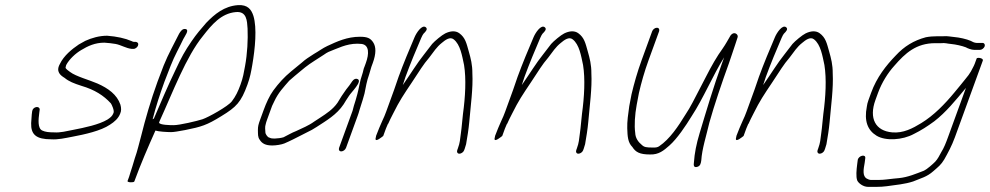

<svg xmlns="http://www.w3.org/2000/svg" viewBox="-20 -584 3852 747"><path d="M509.2 -421H502.2C498.9 -421 495.6 -422 492.3 -424C466.5 -435.2 434.9 -442 397 -445C366 -445 336.4 -436.3 311.7 -425L286.6 -411C259.9 -392.9 228.5 -367.8 212.9 -335C196 -305 215.7 -290.5 231.3 -281C248.3 -266.9 267.1 -259.7 297 -250C348.7 -234.7 383.1 -212.6 411.2 -182C414.4 -178.1 426.3 -152.7 421.4 -144C417.2 -132.3 408.8 -125.9 398.3 -119C365.3 -99 308.4 -87.3 265.8 -79C239 -73.8 214.5 -67.1 190.1 -69C170.5 -69 156.1 -70.6 144.7 -76C125.6 -84.3 129.5 -120.2 132.8 -145L134.5 -158C133.9 -173.5 108.2 -169.4 105.3 -152L103.6 -139C102.9 -129.7 102.1 -118.3 101.2 -105C99.8 -60.3 120.9 -42 179.3 -42C205.9 -40.2 233 -46.6 261.4 -52C308.5 -60.9 372.2 -74.6 408 -99C424.6 -109.6 440.7 -122.9 448 -143C452.1 -152.3 452.2 -163.7 448.4 -177C435.1 -216 401.1 -240.5 359.3 -259C328.4 -272.6 275.3 -286.6 252.6 -304C248.7 -307.1 233.3 -316.8 235.2 -322C235.7 -325.3 236.5 -328.3 237.5 -331C249.7 -354.1 274.4 -376.5 295.6 -389C322 -405 349.7 -418 386.1 -418C402 -416.6 415.5 -415.7 429.8 -413C450.4 -409.2 470.7 -396.1 491.4 -394H498.4C504.9 -392.6 514.5 -399.7 516.9 -406.5C519.9 -414.5 516 -419.8 509.2 -421Z M598.9 -107 601.5 -114C652.4 -225.2 704 -363.8 769.6 -444C803.2 -487 839.7 -531.9 897.5 -537C940.3 -541.1 941.2 -502.8 943.2 -473C945.1 -430.7 942.4 -375 933.2 -326C928.5 -301.2 926 -282.9 915.6 -254.5C906.1 -228.3 897 -209.4 882.2 -190C867.4 -170.2 790.4 -127.6 767.7 -120C747.1 -113.4 679.2 -97 655.3 -97C642.5 -97 600.2 -97.5 598.9 -107ZM645.5 -70C654.8 -70 673.1 -72.7 700.4 -78C763.6 -90.7 784.6 -97 841 -132C899.7 -167.7 917.8 -186.3 942.6 -254.5C953.3 -283.9 956.8 -304.1 961.5 -331C972.6 -395.4 980.3 -474.9 966 -522C958.2 -546 944.6 -566.7 905.3 -564C852.8 -560.1 815.4 -529.5 782.2 -495C761.6 -471.2 744.6 -451.9 725 -423C699 -384.9 687.1 -363.9 661.5 -309C636.8 -258.6 601.2 -175.6 578.8 -123C576.3 -121.7 574.6 -120.7 573.7 -120L574.4 -122C586.5 -169.2 601.3 -215.2 619.8 -266C629.5 -290.7 637.5 -311.5 644.1 -328.5C658.8 -366.8 679 -401.3 693.2 -432C699.4 -444.5 718.2 -467.8 701.9 -471C689.8 -473.4 682.7 -462.5 676.9 -453C657.5 -413.4 635.6 -376.1 616.7 -329C610.4 -311.7 602.5 -290.7 592.8 -266C566.6 -194 545.3 -120.2 529.4 -56C520.7 -25.3 515.3 1.8 504.4 32C500.7 44 497.6 54.3 495.1 63C489.4 78.5 486.8 91.1 482.2 104L476.3 120C474 126.4 500.8 127 502.6 122C526.7 55.8 556.1 -12.1 584.7 -76C596.5 -72 630.4 -70 645.5 -70Z M1326.3 -9 1371.4 -133C1374.3 -141 1376.7 -148.3 1378.4 -155C1380.6 -161 1382.5 -167 1384 -173C1386.6 -180.3 1389.1 -188 1391.3 -196L1398.1 -220C1403.5 -245.9 1406.5 -267.8 1416.4 -295C1420.6 -306.7 1421.3 -314.2 1424.9 -324L1430.4 -339C1443.4 -374.8 1443.9 -401.7 1431.4 -420C1421.1 -435 1409.8 -441 1380.5 -441C1330.5 -441 1291.6 -422.7 1253.4 -405C1234.7 -396.3 1221.6 -385.6 1201.1 -374C1180 -360.2 1170.1 -354.7 1153.8 -340L1136.7 -326C1131 -321.3 1122.9 -314.7 1112.4 -306C1085.4 -283.7 1064.8 -260.9 1043.4 -232C1028.8 -212.2 1015.4 -182.5 1005.8 -156L992.3 -119C985.4 -100 983.4 -92.5 983.4 -78C984 -62 982.4 -50.9 990.6 -40C999.5 -25.9 1012.7 -18 1039.6 -18C1053.4 -18 1075.4 -21.3 1086.5 -26C1108.9 -35.5 1131.8 -47.4 1154.5 -59L1174.1 -69C1188.4 -75.6 1198.9 -81.6 1211.8 -90C1249.4 -114.6 1289.8 -137.4 1316.8 -178L1326.6 -194C1329.9 -199.3 1333.6 -205 1337.8 -211C1346.4 -225.1 1391.7 -268 1371.1 -276.5C1363.9 -279.5 1357 -276.7 1350.5 -268C1341.8 -255.4 1336.8 -247.5 1326.9 -236C1315 -219.9 1303.6 -202.1 1293 -184C1275.2 -158.6 1250.4 -142.4 1225.4 -126L1202.4 -111C1181.3 -95.5 1155.6 -85.2 1131.9 -74C1114.9 -67.5 1098.9 -57.7 1083.2 -50C1075.4 -47.3 1058.1 -45 1049.4 -45C1043.4 -45 1038.5 -45.3 1034.7 -46L1024.2 -50C1019.5 -53.6 1012.2 -62.5 1012.5 -70C1012 -76.8 1010.1 -91.1 1013.8 -101C1014.5 -105 1016.4 -111 1019.3 -119L1038.6 -172C1041 -176.7 1043.8 -182.5 1047 -189.5C1062.7 -223.7 1084.2 -245.6 1105.3 -270C1114.5 -278.5 1140.4 -300 1150.1 -308L1167.2 -322C1186.8 -338 1218.3 -356.4 1240 -371C1246.4 -375.7 1252.4 -379.3 1258 -382C1292.8 -395.3 1326.6 -414 1370.7 -414C1376 -414 1381.6 -413.7 1387.3 -413C1416.9 -408.6 1416.4 -374.7 1403.4 -339L1398.7 -326C1393.3 -314.6 1393.7 -306.9 1389.4 -295C1379.6 -268 1377.2 -243 1370.3 -218L1363.6 -194C1361.4 -186 1359.2 -179 1357 -173L1351.7 -153L1299.3 -9C1296.5 -1.3 1300.2 5 1307.7 5C1315.2 5 1323.5 -1.3 1326.3 -9Z M1455.3 -86C1451 -76 1447 -66 1443.4 -56C1441.9 -50 1441.1 -46 1441 -44C1440.6 -29.4 1466.7 -51.8 1471 -55L1481.6 -84C1484.4 -90 1486.8 -95.7 1488.8 -101L1490.5 -103C1494.8 -113 1501.3 -126.3 1510 -143C1534.5 -192.3 1548.7 -213 1583.5 -265C1613.2 -309.5 1625.7 -331.8 1650 -360C1666.8 -382 1678.8 -401.2 1698.8 -417C1711.8 -428.2 1730.9 -442.3 1744.9 -431C1771.1 -410.9 1777.8 -366.8 1785.5 -331C1794.2 -277 1790.4 -207.5 1781.3 -141C1777.8 -112.8 1777.1 -92.9 1773 -64.5C1769.4 -39.7 1770.2 -30.8 1761.2 -6L1759 0C1756.2 7.7 1759.9 14 1767.4 14C1774.4 14 1783.1 7.9 1785.6 1L1788.2 -6C1789.9 -10.7 1791.6 -16.3 1793.4 -23C1798.1 -49.1 1803.4 -83 1805.7 -109C1811.2 -172.7 1820.9 -241.4 1817.8 -299C1818 -331.9 1811.6 -356.7 1803.8 -384C1794.9 -415 1790.9 -437.5 1766.6 -455C1751.6 -465.6 1731.8 -463.6 1712.2 -454C1699.2 -447.6 1671.1 -424.3 1661.3 -413C1653.7 -403.4 1637 -380.9 1629 -371C1603.6 -339.5 1578.7 -298.4 1547.1 -253C1551 -263.7 1554.5 -274.3 1557.7 -285C1575.7 -334.4 1599.5 -391.7 1619.1 -437C1622.6 -445 1625.6 -450.3 1627.9 -453C1636.5 -461.4 1645.5 -470.9 1636.5 -478C1621.9 -489.4 1600.2 -456.7 1592.8 -439C1573 -392.7 1549.1 -335.5 1530.7 -285C1524.9 -267 1519.1 -250.3 1513.5 -235L1482.6 -150C1478 -137.3 1473.1 -125.7 1467.9 -115C1464.8 -106.6 1458.3 -94.3 1455.3 -86Z M1918.3 -86C1914 -76 1910 -66 1906.4 -56C1904.9 -50 1904.1 -46 1904 -44C1903.6 -29.4 1929.7 -51.8 1934 -55L1944.6 -84C1947.4 -90 1949.8 -95.7 1951.8 -101L1953.5 -103C1957.8 -113 1964.3 -126.3 1973 -143C1997.5 -192.3 2011.7 -213 2046.5 -265C2076.2 -309.5 2088.7 -331.8 2113 -360C2129.8 -382 2141.8 -401.2 2161.8 -417C2174.8 -428.2 2193.9 -442.3 2207.9 -431C2234.1 -410.9 2240.8 -366.8 2248.5 -331C2257.2 -277 2253.4 -207.5 2244.3 -141C2240.8 -112.8 2240.1 -92.9 2236 -64.5C2232.4 -39.7 2233.2 -30.8 2224.2 -6L2222 0C2219.2 7.7 2222.9 14 2230.4 14C2237.4 14 2246.1 7.9 2248.6 1L2251.2 -6C2252.9 -10.7 2254.6 -16.3 2256.4 -23C2261.1 -49.1 2266.4 -83 2268.7 -109C2274.2 -172.7 2283.9 -241.4 2280.8 -299C2281 -331.9 2274.6 -356.7 2266.8 -384C2257.9 -415 2253.9 -437.5 2229.6 -455C2214.6 -465.6 2194.8 -463.6 2175.2 -454C2162.2 -447.6 2134.1 -424.3 2124.3 -413C2116.7 -403.4 2100 -380.9 2092 -371C2066.6 -339.5 2041.7 -298.4 2010.1 -253C2014 -263.7 2017.5 -274.3 2020.7 -285C2038.7 -334.4 2062.5 -391.7 2082.1 -437C2085.6 -445 2088.6 -450.3 2090.9 -453C2099.5 -461.4 2108.5 -470.9 2099.5 -478C2084.9 -489.4 2063.2 -456.7 2055.8 -439C2036 -392.7 2012.1 -335.5 1993.7 -285C1987.9 -267 1982.1 -250.3 1976.5 -235L1945.6 -150C1941 -137.3 1936.1 -125.7 1930.9 -115C1927.8 -106.6 1921.3 -94.3 1918.3 -86Z M2517.2 -462 2476.4 -350C2459.5 -303.6 2447.1 -259.4 2437 -217L2428.2 -171C2423.9 -141.1 2419.6 -110.8 2420.4 -85C2421.4 -53.9 2422.5 -29.7 2440.4 -12C2452.9 7.7 2468.7 17 2508.8 17C2543.3 18.2 2562.4 1.5 2584.6 -18C2614.6 -44.6 2647.5 -93.6 2671 -132C2716.2 -200.7 2754.3 -292.6 2797.4 -361L2789.4 -339C2755.5 -246 2726.9 -148.5 2702 -66C2689.2 -23.8 2682.1 13.2 2679.9 47C2678.5 56.9 2677.7 69 2691.7 65.5C2705.1 62.2 2706.8 51.4 2708.4 40C2711.3 -4.9 2727.4 -53.4 2739.9 -107C2758 -172.1 2789.1 -264.1 2816.2 -338.5C2827.2 -368.6 2832.2 -387.9 2841 -412C2844.6 -422 2847.5 -431 2849.8 -439C2853.8 -450 2835.7 -464.6 2822.3 -446C2812.2 -428.8 2803.4 -412.1 2792.1 -396C2768.3 -363.3 2747.9 -326.9 2727.5 -287L2700.5 -235C2685.7 -206.4 2664.1 -163.2 2648 -140C2618.6 -92.1 2585.8 -42.8 2544.5 -15C2539 -11 2530.7 -9.3 2519.6 -10C2495.4 -10 2486.5 -11.1 2477.3 -20C2463.7 -31 2452.1 -46.3 2451.4 -67C2447.3 -96.8 2450 -137 2457.1 -176L2465.8 -222C2474.9 -261.9 2487.4 -306.1 2503.4 -350L2544.2 -462C2546.9 -469.7 2543.3 -476 2535.7 -476C2528.2 -476 2519.9 -469.7 2517.2 -462Z M2857.3 -86C2853 -76 2849 -66 2845.4 -56C2843.9 -50 2843.1 -46 2843 -44C2842.6 -29.4 2868.7 -51.8 2873 -55L2883.6 -84C2886.4 -90 2888.8 -95.7 2890.8 -101L2892.5 -103C2896.8 -113 2903.3 -126.3 2912 -143C2936.5 -192.3 2950.7 -213 2985.5 -265C3015.2 -309.5 3027.7 -331.8 3052 -360C3068.8 -382 3080.8 -401.2 3100.8 -417C3113.8 -428.2 3132.9 -442.3 3146.9 -431C3173.1 -410.9 3179.8 -366.8 3187.5 -331C3196.2 -277 3192.4 -207.5 3183.3 -141C3179.8 -112.8 3179.1 -92.9 3175 -64.5C3171.4 -39.7 3172.2 -30.8 3163.2 -6L3161 0C3158.2 7.7 3161.9 14 3169.4 14C3176.4 14 3185.1 7.9 3187.6 1L3190.2 -6C3191.9 -10.7 3193.6 -16.3 3195.4 -23C3200.1 -49.1 3205.4 -83 3207.7 -109C3213.2 -172.7 3222.9 -241.4 3219.8 -299C3220 -331.9 3213.6 -356.7 3205.8 -384C3196.9 -415 3192.9 -437.5 3168.6 -455C3153.6 -465.6 3133.8 -463.6 3114.2 -454C3101.2 -447.6 3073.1 -424.3 3063.3 -413C3055.7 -403.4 3039 -380.9 3031 -371C3005.6 -339.5 2980.7 -298.4 2949.1 -253C2953 -263.7 2956.5 -274.3 2959.7 -285C2977.7 -334.4 3001.5 -391.7 3021.1 -437C3024.6 -445 3027.6 -450.3 3029.9 -453C3038.5 -461.4 3047.5 -470.9 3038.5 -478C3023.9 -489.4 3002.2 -456.7 2994.8 -439C2975 -392.7 2951.1 -335.5 2932.7 -285C2926.9 -267 2921.1 -250.3 2915.5 -235L2884.6 -150C2880 -137.3 2875.1 -125.7 2869.9 -115C2866.8 -106.6 2860.3 -94.3 2857.3 -86Z M3802.8 -417H3779.8C3771.6 -417 3761 -422.3 3756.7 -425C3740.4 -432.1 3713.3 -438.2 3692.1 -440C3677 -441.3 3665.9 -444.4 3650.2 -443H3628.2C3611.9 -443 3595.5 -441.8 3581.8 -439C3534.8 -426.3 3498.1 -403.8 3464.9 -368C3427.4 -329.1 3391.2 -283.6 3369.2 -223L3359 -195C3355.6 -185.7 3353.4 -177 3352.5 -169C3341.6 -113.5 3355.3 -77.4 3390.4 -56C3424.8 -35 3491.2 -38.4 3535.9 -63C3563.6 -76.6 3588.3 -92.6 3614.8 -112C3659.9 -146.6 3699.5 -195.4 3736.4 -240C3736.6 -240.7 3737.2 -241.3 3738.1 -242L3668.2 -50C3660.3 -28.3 3652.6 -8.4 3642.1 8C3635 21.3 3628.4 34.6 3618.6 45C3609.8 54 3587.2 74.2 3574.9 80C3544.8 91.5 3512.6 105.6 3477.3 109L3456.6 111C3438.7 112.7 3420 116 3400.8 116H3366.8C3363.5 116 3358.7 114.3 3352.6 111C3335 101.6 3339.2 75.6 3344.2 49L3346.4 32C3349.3 14.3 3320.6 20.9 3317.2 38L3315 55C3312.2 76.9 3309.7 103.2 3315.1 118C3320 129 3338.5 143 3357 143H3391C3403.4 143 3417.7 142.2 3429.9 140.5C3466.6 135.3 3500.8 132.5 3532.6 122C3561.9 109.6 3586 104.6 3611.2 82C3630.3 65.3 3641.3 57.2 3653.9 36C3668.2 10.6 3682.9 -16.3 3695.2 -50L3803.7 -348C3806.3 -355.2 3794.6 -359 3787.2 -359C3782.8 -359 3780.3 -358 3779.6 -356L3772.7 -337C3768.1 -324.6 3763.2 -318.2 3757.4 -306L3748.3 -292L3734.4 -274.5C3728.9 -267.5 3722.5 -259.7 3715.4 -251L3693.9 -225C3655.9 -178.9 3613.1 -134.9 3564.2 -105C3531.2 -84.8 3494.1 -65 3451.1 -69C3386.4 -74.6 3359.8 -123.1 3386 -195L3396.2 -223C3410.6 -262.5 3434.4 -300.5 3459.4 -328C3502.2 -377.5 3544.7 -416 3618.4 -416H3641.4C3657.7 -417.7 3664.6 -414.2 3679.3 -413C3699 -411.1 3722 -405.9 3737.6 -400C3743.8 -396.2 3759.3 -390 3770 -390H3793C3799.8 -390 3808.3 -396.5 3810.9 -403.5C3813.4 -410.5 3809.6 -417 3802.8 -417Z"/></svg>

Font: Take Off
Style: Drunk
Weight: 400
Foundry: Cannot Into Space Fonts
Version: Version 0.89